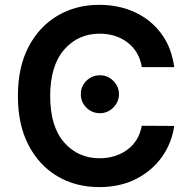

<svg xmlns="http://www.w3.org/2000/svg" viewBox="-20 -757 784 787"><path d="M386.4 9.9Q290.5 9.9 215.2 -34.6Q139.9 -79.2 96.6 -162.8Q53.3 -246.4 53.3 -363.6Q53.3 -481.2 96.9 -564.8Q140.6 -648.4 216.1 -692.8Q291.5 -737.2 386.4 -737.2Q467 -737.2 532.5 -707Q598 -676.8 640.6 -619.9Q683.2 -562.9 694.2 -481.9H561.4Q550.1 -547.2 502.5 -583.1Q454.9 -619 388.5 -619Q299.4 -619 242.5 -552.9Q185.7 -486.9 185.7 -363.6Q185.7 -238.6 242.7 -173.5Q299.7 -108.3 388.1 -108.3Q453.5 -108.3 501.2 -142.9Q549 -177.6 561.4 -241.5L694.2 -240.8Q684.3 -171.2 644.2 -114.3Q604 -57.5 538.5 -23.8Q473 9.9 386.4 9.9ZM389.6 -293Q357.2 -293 334.3 -315.7Q311.4 -338.4 311.4 -370V-372.2Q311.4 -403.4 334.3 -426Q357.2 -448.5 389.6 -448.5Q421.2 -448.5 444.2 -425.8Q467.3 -403.1 467.7 -371.1Q467.3 -338.8 444.2 -315.9Q421.2 -293 389.6 -293Z"/></svg>

Font: Linik Sans SemiBold
Style: Regular
Weight: 600
Designer: Rasmus Andersson (font), Cristiano Sobral (main changes)
Foundry: rsms
Version: Version 3.018;June 1, 2022;FontCreator 14.0.0.2814 64-bit; t